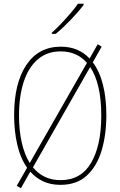

<svg xmlns="http://www.w3.org/2000/svg" viewBox="-20 -972 640 1020"><path d="M91 28 69 15 124 -81Q88 -132 71.5 -204.5Q55 -277 55 -360Q55 -530 120 -627Q185 -724 303 -724Q351 -724 389 -708Q427 -692 456 -661L499 -737L520 -724L473 -641Q509 -593 527 -521.5Q545 -450 545 -360Q545 -257 520 -173Q495 -89 441.5 -39.5Q388 10 301 10Q249 10 209.5 -8.5Q170 -27 141 -60ZM81 -358Q81 -279 95.5 -215Q110 -151 138 -106L442 -638Q389 -699 302 -699Q230 -699 180.5 -656.5Q131 -614 106 -537.5Q81 -461 81 -358ZM302 -15Q410 -15 464 -107Q518 -199 518 -358Q518 -528 459 -616L155 -83Q182 -50 218.5 -32.5Q255 -15 302 -15ZM255 -798Q278 -818 304.5 -846Q331 -874 355.5 -902.5Q380 -931 394 -952H424V-945Q398 -911 357 -868Q316 -825 276 -792H255Z"/></svg>

Font: Noto Sans Mono Thin
Style: Regular
Weight: 100
Designer: Monotype Design Team
Foundry: Monotype Imaging Inc.
Version: Version 2.014